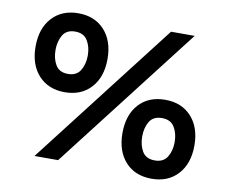

<svg xmlns="http://www.w3.org/2000/svg" viewBox="-78 -810 1103 920"><g transform="rotate(10 473.0 -350.0)"><path d="M232 -326Q152 -326 104.5 -378Q57 -430 57 -518Q57 -606 104.5 -658Q152 -710 232 -710Q312 -710 359.5 -658Q407 -606 407 -518Q407 -430 359.5 -378Q312 -326 232 -326ZM684 -700H799L258 0H143ZM232 -415Q274 -415 292.5 -445.5Q311 -476 311 -518Q311 -560 292.5 -590.5Q274 -621 232 -621Q190 -621 172 -590.5Q154 -560 154 -518Q154 -476 172 -445.5Q190 -415 232 -415ZM714 10Q633 10 586 -42Q539 -94 539 -182Q539 -270 586 -322Q633 -374 714 -374Q794 -374 841.5 -322Q889 -270 889 -182Q889 -94 841.5 -42Q794 10 714 10ZM714 -79Q756 -79 774.5 -109.5Q793 -140 793 -182Q793 -224 774.5 -254.5Q756 -285 714 -285Q671 -285 653 -254.5Q635 -224 635 -182Q635 -140 653 -109.5Q671 -79 714 -79Z"/></g></svg>

Font: Haskoy SemiBold
Style: Regular
Weight: 600
Designer: Ertekin Erdin
Foundry: Ertekin Erdin
Version: Version 1.500; ttfautohint (v1.8.3)